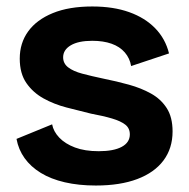

<svg xmlns="http://www.w3.org/2000/svg" viewBox="-20 -559 584 593"><path d="M276 14Q223 14 180 4Q137 -6 106 -25Q75 -44 56 -70.5Q37 -97 31 -130L141 -175Q145 -153 163 -134Q181 -115 211.5 -103.5Q242 -92 285 -92Q331 -92 356 -105.5Q381 -119 381 -144Q381 -163 367 -174Q353 -185 326 -193Q299 -201 261 -208Q224 -217 185.5 -227Q147 -237 114.5 -255Q82 -273 61.5 -302.5Q41 -332 41 -378Q41 -426 67 -462Q93 -498 143 -518.5Q193 -539 265 -539Q330 -539 379 -521.5Q428 -504 459.5 -471.5Q491 -439 502 -394L385 -355Q381 -379 365.5 -397Q350 -415 324.5 -424Q299 -433 265 -433Q222 -433 198.5 -419Q175 -405 175 -382Q175 -363 190.5 -351Q206 -339 234 -331.5Q262 -324 300 -316Q340 -308 378 -297.5Q416 -287 446.5 -270Q477 -253 495 -225Q513 -197 513 -153Q513 -101 485 -63.5Q457 -26 404 -6Q351 14 276 14Z"/></svg>

Font: Bricolage Grotesque 96pt ExtraBold
Style: Bold
Weight: 700
Version: Version 1.001;gftools[0.9.33.dev8+g029e19f]